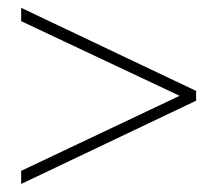

<svg xmlns="http://www.w3.org/2000/svg" viewBox="-20 -467 548 490"><path d="M449 -217.5 34 -413V-447L480.5 -235V-210L34 2.5V-31L449 -227.5Z"/></svg>

Font: Newsreader 24pt Light
Style: Regular
Weight: 300
Designer: Hugues Gentile
Foundry: Production Type
Version: Version 1.003